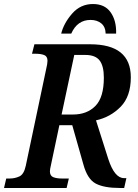

<svg xmlns="http://www.w3.org/2000/svg" viewBox="-36 -934 686 954"><path d="M-16 0H295L306 -47H272Q246 -47 229 -53.5Q212 -60 212 -83Q212 -92 218 -118L259 -312H323L378 -118Q398 -44 439.5 -22Q481 0 559 0H581L592 -49H580Q533 -49 502 -144L441 -336Q513 -352 563.5 -403.5Q614 -455 614 -550Q614 -714 412 -714H135L123 -667H139Q167 -667 183.5 -660.5Q200 -654 200 -632Q200 -618 193 -589L92 -110Q83 -68 60.5 -57.5Q38 -47 12 -47H-5ZM270 -365 333 -661H388Q438 -661 459 -633.5Q480 -606 480 -548Q480 -450 438 -407.5Q396 -365 327 -365ZM268 -767H318Q348 -835 414 -835Q446 -835 467 -818Q488 -801 489 -767H541Q543 -831 514 -872.5Q485 -914 426 -914Q364 -914 322.5 -866.5Q281 -819 268 -767Z"/></svg>

Font: Noto Serif SemiCondensed Semi
Style: Italic
Weight: 600
Width: 4
Italic angle: -12°
Designer: Monotype Design Team
Foundry: Monotype Imaging Inc.
Version: Version 1.901